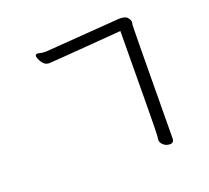

<svg xmlns="http://www.w3.org/2000/svg" viewBox="-136 -911 1272 1167"><g transform="rotate(-20 500.0 -327.5)"><path d="M774 84Q800 84 800 55Q805 -674 807.5 -679.5Q810 -685 810 -695Q810 -706 797 -722.5Q784 -739 745 -739L257 -703Q231 -703 205 -710Q190 -710 190 -696Q199 -659 223 -639Q236 -630 253 -630Q283 -631 725 -666Q721 -6 718 10Q715 26 715 36Q715 53 732 68.5Q749 84 774 84Z"/></g></svg>

Font: LXGW WenKai TC
Style: Bold
Weight: 700
Designer: LXGW / Fontworks Inc.
Foundry: LXGW / Fontworks Inc.
Version: Version 1.330;April 28, 2024